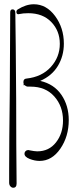

<svg xmlns="http://www.w3.org/2000/svg" viewBox="-20 -754 364 902"><path d="M166 2Q224 2 263.5 -55.5Q303 -113 303 -190Q303 -258 268.5 -308.5Q234 -359 169 -374Q224 -398 252 -444.5Q280 -491 280 -549Q280 -623 239 -678.5Q198 -734 139 -734Q102 -734 64 -710Q57 -706 57 -698Q57 -687 67 -687Q68 -687 69 -688H71Q88 -692 113 -692Q181 -692 221 -650.5Q261 -609 261 -548Q261 -486 219 -439.5Q177 -393 105 -385Q90 -384 90 -369Q90 -363 91 -362V-353Q93 -353 94 -354H96Q103 -347 112 -347H124Q194 -347 235 -301Q276 -255 276 -188Q276 -127 243 -85Q210 -43 155 -43Q143 -43 118 -48Q117 -49 112 -49Q105 -49 100 -44Q95 -39 95 -32Q95 -17 119 -7.5Q143 2 166 2ZM26 -327Q23 -81 23 42V104Q23 115 29 121.5Q35 128 42 128Q58 128 58 108Q56 -58 56 -284Q54 -583 52 -693Q52 -710 39 -710Q28 -710 28 -696Q28 -653 26 -327Z"/></svg>

Font: Neythal
Style: Regular
Weight: 400
Designer: Tharique Azeez
Foundry: Tharique Azeez
Version: Version 0.44